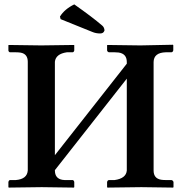

<svg xmlns="http://www.w3.org/2000/svg" viewBox="-20 -850 823 871"><path d="M676.8 -568.8V-76.2Q676.8 -40.5 710.9 -34.7Q720.7 -33.2 731.9 -33.2H757.8Q765.6 -31.2 767.1 -23.9V-1L765.1 1Q764.2 1 621.1 -1L467.8 1L465.8 -1V-23.9Q467.3 -32.2 474.1 -33.2H500Q551.8 -40.5 555.2 -76.2V-493.2L229 -78.1V-77.1Q229 -40 263.2 -34.2Q272.5 -32.7 283.2 -33.2H310.1Q315.9 -31.2 316.9 -23.9V-1L314.9 1Q314 1 168.9 -1L20 1L18.1 -1V-23.9Q19.5 -31.7 24.9 -33.2H51.8Q103.5 -37.6 106 -77.1V-569.8Q106 -605.5 73.2 -611.3Q63.5 -612.8 51.8 -612.8H24.9Q19 -614.7 18.1 -621.1V-645L20 -646Q21 -646 167 -644L314.9 -646L316.9 -645V-621.1Q315.4 -614.3 310.1 -612.8H283.2Q232.9 -605.5 229 -569.8V-146L555.2 -561V-568.8Q555.2 -606.4 517.6 -611.8Q509.3 -612.8 500 -612.8H474.1Q467.3 -614.7 465.8 -621.1V-645L467.8 -646Q468.8 -646 617.2 -644L764.2 -647L766.1 -645V-622.1Q764.6 -613.8 757.8 -612.8H731.9Q677.7 -611.3 676.8 -568.8ZM316.9 -830.1Q272.9 -808.6 252 -774.9L254.9 -763.2L398.9 -705.1Q415 -698.2 434.1 -698.2Q448.7 -698.2 453.1 -709.5Q453.6 -711.9 454.1 -712.9Q452.6 -726.6 443.8 -733.9Q398.4 -772.9 316.9 -830.1Z"/></svg>

Font: Linux Libertine O
Style: Bold
Weight: 700
Designer: Philipp H. Poll
Foundry: Philipp H. Poll
Version: Version 5.0.0